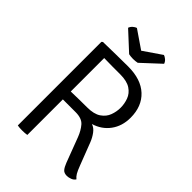

<svg xmlns="http://www.w3.org/2000/svg" viewBox="-254 -986 1100 1100"><g transform="rotate(45 296.0 -436.0)"><path d="M524.5 -488Q524.5 -420.5 489 -372.2Q453.5 -324 393 -306Q416 -298.5 433 -275.5Q450 -252.5 460.5 -225.5L512.5 -90.5Q525 -57.5 533.8 -43Q542.5 -28.5 554.5 -19Q546.5 -6 530.5 0Q514.5 6 501.5 6Q478.5 6 467.5 -7Q456.5 -20 447 -44.5L389.5 -196.5Q374.5 -235.5 351.8 -261.8Q329 -288 279 -288H175.5V0Q159.5 3 136 3Q113 3 98.5 0V-677L105 -683Q157 -684 208 -685Q259 -686 307 -686Q411 -686 467.8 -633Q524.5 -580 524.5 -488ZM175.5 -623V-352Q207 -353 242.2 -353.5Q277.5 -354 306 -354Q361 -354 391 -374.5Q421 -395 432.2 -425.8Q443.5 -456.5 443.5 -488Q443.5 -520.5 432.2 -551.2Q421 -582 391 -602Q361 -622 306 -622Q281 -622 242 -622Q203 -622 175.5 -623ZM405 -877.5Q415 -874.5 426 -865.2Q437 -856 441.5 -842.5L330.5 -739.5Q323 -738 314 -737Q305 -736 295.5 -736Q286 -736 277 -737Q268 -738 261 -739.5L149.5 -842.5Q154.5 -856 165.2 -865.2Q176 -874.5 186 -877.5L295.5 -802.5Z"/></g></svg>

Font: Signika SC Light
Style: Regular
Weight: 300
Designer: Anna Giedryś
Foundry: Anna Giedryś
Version: Version 2.000; ttfautohint (v1.8.3) -l 8 -r 50 -G 200 -x 9 -